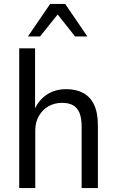

<svg xmlns="http://www.w3.org/2000/svg" viewBox="-20 -949 589 969"><path d="M77 0V-705H157V-390H152Q171 -440 213.5 -469.5Q256 -499 314 -499Q365 -499 400.5 -479.5Q436 -460 455 -420Q474 -380 474 -316V0H392V-311Q392 -352 381.5 -378.5Q371 -405 349 -417.5Q327 -430 293 -430Q255 -430 224.5 -412.5Q194 -395 176 -363.5Q158 -332 158 -291V0ZM121 -765 233 -929H309L421 -765H359L271 -876L182 -765Z"/></svg>

Font: Nunito Sans 10pt SemiCondensed
Style: Regular
Weight: 400
Width: 4
Designer: Vernon Adams
Foundry: Vernon Adams
Version: Version 3.101;gftools[0.9.27]